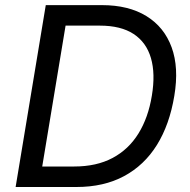

<svg xmlns="http://www.w3.org/2000/svg" viewBox="-20 -748 761 768"><path d="M285.6 0H93.8L106.9 -82H276.9Q366.2 -82 430.4 -116.2Q494.6 -150.4 533.9 -214.1Q573.2 -277.8 587.4 -365.2Q602.1 -453.1 583.7 -515.9Q565.4 -578.6 514.4 -612.1Q463.4 -645.5 379.4 -645.5H196.8L210.4 -727.5H387.7Q494.1 -727.5 565.4 -683.8Q636.7 -640.1 666.5 -558.8Q696.3 -477.5 677.2 -364.3Q658.2 -249.5 607.7 -168.2Q557.1 -86.9 476.3 -43.5Q395.5 0 285.6 0ZM255.9 -727.5 135.3 0H42.5L163.1 -727.5Z"/></svg>

Font: Adwaita Sans
Style: Italic
Weight: 400
Italic angle: -9.39999°
Designer: Rasmus Andersson
Foundry: rsms
Version: Version 4.001;git-9221beed3